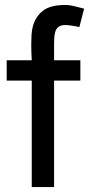

<svg xmlns="http://www.w3.org/2000/svg" viewBox="-20 -754 373 774"><path d="M300 -645Q268 -652 248 -653Q228 -654 217 -646.5Q206 -639 202 -623Q198 -607 198 -580V-511H304V-429H198V0H108V-429H7V-511H108Q107 -527 106.5 -542.5Q106 -558 106 -574Q106 -594 107 -613Q108 -632 113 -650Q124 -688 153.5 -711Q183 -734 244 -734Q252 -734 260 -733Q268 -732 276 -730Q283 -728 292 -726Q301 -724 319 -719Z"/></svg>

Font: Gen
Style: Regular
Weight: 400
Version: Version 1.000;PS 001.001;hotconv 1.0.56